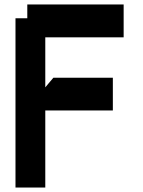

<svg xmlns="http://www.w3.org/2000/svg" viewBox="-20 -836 641 859"><path d="M533.2 -815.9V-668.9H182.6V-445.3L218.8 -488.3H484.9V-341.8H182.6V2.9H49.3V-754.4H102.1V-815.9Z"/></svg>

Font: Gap Sans
Style: Black
Weight: 400
Designer: Alexandre Liziard and Etienne Ozeray
Foundry: Interstices.io
Version: Version 1.6.1 - December 3. 2014